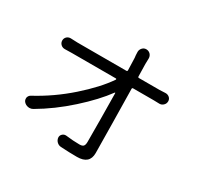

<svg xmlns="http://www.w3.org/2000/svg" viewBox="-169 -986 1258 1218"><g transform="rotate(30 460.5 -377.0)"><path d="M614.3 -609.4Q614.3 -601.6 621.1 -601.6H771.5Q789.1 -601.6 814.5 -603.5Q816.4 -603.5 817.4 -603.5Q832 -603.5 843.8 -593.8Q856.4 -583 856.4 -566.4Q856.4 -548.8 843.8 -537.1Q832 -525.4 815.4 -525.4Q814.5 -525.4 814.5 -525.4Q790 -526.4 774.4 -526.4H622.1Q615.2 -526.4 615.2 -518.6Q620.1 -253.9 622.1 -51.8Q622.1 28.3 531.2 28.3Q470.7 28.3 412.1 24.4Q394.5 23.4 381.8 11.2Q369.1 -1 367.2 -18.6Q366.2 -34.2 377.4 -44.9Q388.7 -55.7 404.3 -54.7Q460 -47.9 504.9 -47.9Q526.4 -47.9 534.2 -57.1Q542 -66.4 542 -87.9Q542 -246.1 539.1 -443.4Q539.1 -445.3 537.6 -445.8Q536.1 -446.3 535.2 -445.3Q472.7 -359.4 364.7 -262.2Q256.8 -165 139.6 -96.7Q127.9 -89.8 114.3 -89.8Q109.4 -89.8 104.5 -90.8Q85.9 -93.8 73.2 -108.4Q65.4 -118.2 65.4 -129.9Q65.4 -133.8 65.4 -136.7Q69.3 -153.3 83 -161.1Q213.9 -231.4 326.7 -331.1Q439.5 -430.7 500 -519.5Q501 -521.5 500 -523.9Q499 -526.4 497.1 -526.4H173.8Q148.4 -526.4 124 -525.4Q123 -525.4 122.1 -525.4Q105.5 -525.4 93.8 -536.1Q81.1 -547.9 81.1 -565.4Q81.1 -582 93.8 -593.8Q105.5 -603.5 120.1 -603.5Q122.1 -603.5 123 -603.5Q148.4 -601.6 172.9 -601.6H529.3Q537.1 -601.6 537.1 -609.4Q535.2 -669.9 534.2 -699.2Q533.2 -704.1 532.2 -716.8Q531.2 -741.2 531.2 -741.2Q531.2 -756.8 542 -769.5Q553.7 -783.2 571.3 -783.2Q589.8 -783.2 602.5 -769.5Q613.3 -756.8 613.3 -740.2L612.3 -699.2Z"/></g></svg>

Font: Gen Jyuu Gothic P Regular
Style: Regular
Weight: 400
Designer: [Source Han Sans]
Ryoko NISHIZUKA  (kana & ideographs); Paul D. Hunt (Latin, Greek & Cyrillic); Wenlong ZHANG  (bopomofo
Version: Version 1.002.20150607